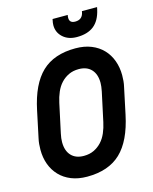

<svg xmlns="http://www.w3.org/2000/svg" viewBox="-134 -998 879 1100"><g transform="rotate(-15 306.0 -448.0)"><path d="M65 -428Q96 -576 168.5 -645Q241 -714 368 -714Q421 -714 462 -697.5Q503 -681 531 -651.5Q559 -622 573.5 -582Q588 -542 588 -496Q588 -479 586.5 -462Q585 -445 581 -428L548 -272Q517 -124 444.5 -55Q372 14 245 14Q192 14 151 -2.5Q110 -19 82 -48.5Q54 -78 39.5 -117.5Q25 -157 25 -204Q25 -221 26.5 -238Q28 -255 32 -272ZM257 -106Q291 -106 317 -118.5Q343 -131 362.5 -152Q382 -173 394.5 -202Q407 -231 414 -264L451 -436Q454 -452 455.5 -463.5Q457 -475 457 -486Q457 -537 430.5 -565.5Q404 -594 356 -594Q322 -594 296 -581.5Q270 -569 250.5 -548Q231 -527 218.5 -498Q206 -469 199 -436L162 -264Q156 -237 156 -214Q156 -163 182.5 -134.5Q209 -106 257 -106ZM550 -910 547 -896Q533 -833 495.5 -803.5Q458 -774 395 -774Q344 -774 312.5 -802.5Q281 -831 281 -874Q281 -879 282 -888.5Q283 -898 286 -910H376Q374 -902 374 -893Q374 -862 408 -862Q451 -862 459 -904L460 -910Z"/></g></svg>

Font: Space Mono
Style: Bold Italic
Weight: 700
Italic angle: -12°
Monospace: yes
Designer: Colophon Foundry / Benjamin Critton
Foundry: Colophon Foundry
Version: Version 1.000;PS 1.000;hotconv 1.0.81;makeotf.lib2.5.63406